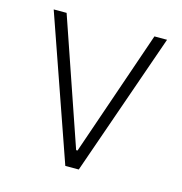

<svg xmlns="http://www.w3.org/2000/svg" viewBox="-83 -586 627 661"><g transform="rotate(15 231.0 -255.0)"><path d="M207 0 29 -510H75L229 -62H234L388 -510H433L255 0Z"/></g></svg>

Font: Saira SemiCondensed ExtraLight
Style: Regular
Weight: 250
Width: 4
Designer: Hector Gatti with collaboration of the Omnibus-Type team
Foundry: Omnibus-Type
Version: Version 1.101